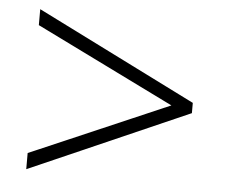

<svg xmlns="http://www.w3.org/2000/svg" viewBox="-41 -640 653 555"><g transform="rotate(5 285.5 -362.0)"><path d="M54.2 -176.8 456.1 -350.1 54.2 -547.9V-594.2L517.1 -362.8V-333L54.2 -129.9Z"/></g></svg>

Font: TypoPRO Open Sans
Style: Regular
Weight: 300
Foundry: Ascender Corporation
Version: Version 1.10